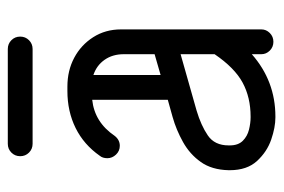

<svg xmlns="http://www.w3.org/2000/svg" viewBox="-134 -570 709 480"><g transform="rotate(-90 220.0 -329.5)"><path d="M387 -30Q387 -18 378 -9Q369 0 356 0Q343 0 334 -9Q325 -18 325 -30V-54Q258 5 169 5H167Q142 5 111.5 -5.5Q81 -16 58 -41Q35 -66 35 -109V-112Q36 -154 55.5 -181.5Q75 -209 105.5 -226Q136 -243 168 -252L211 -264V-453Q155 -447 121 -397Q111 -384 96 -384Q83 -384 74 -393.5Q65 -403 65 -415Q65 -427 71 -434Q99 -474 140.5 -494.5Q182 -515 233 -515H244Q284 -515 316 -498Q348 -481 367.5 -450.5Q387 -420 387 -381ZM325 -374Q325 -402 311 -422Q297 -442 273 -450V-282L325 -297ZM167 -57H169Q217 -57 254 -77Q291 -97 325 -147V-232L184 -192Q147 -181 122 -164Q97 -147 97 -112V-109Q97 -88 108.5 -76.5Q120 -65 136.5 -61Q153 -57 167 -57ZM338 -664Q351 -664 360 -655Q369 -646 369 -633Q369 -620 360 -611Q351 -602 338 -602H101Q88 -602 79 -611Q70 -620 70 -633Q70 -646 79 -655Q88 -664 101 -664Z"/></g></svg>

Font: Libertine Sup Medium
Style: Regular
Weight: 500
Designer: Bastien Sozeau
Foundry: NBR — Bastien Sozeau
Version: Version 2.003; ttfautohint (v1.8.4.7-5d5b);gftools[0.9.33]